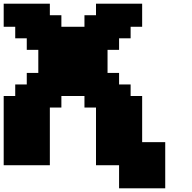

<svg xmlns="http://www.w3.org/2000/svg" viewBox="-20 -895 1040 1040"><path d="M625 125H875V-125H750V-375H687.5V-437.5H625V-500H562.5V-625H625V-687.5H687.5V-750H750V-875H500V-812.5H437.5V-750H312.5V-812.5H250V-875H0V-750H62.5V-687.5H125V-625H187.5V-500H125V-437.5H62.5V-375H0V0H250V-312.5H312.5V-375H437.5V-312.5H500V0H625Z"/></svg>

Font: Faithful 32x
Style: Bold
Weight: 400
Foundry: Faithful Resource Pack
Version: Version 1.0; January 27, 2023